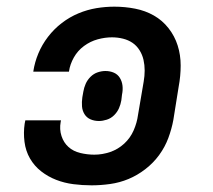

<svg xmlns="http://www.w3.org/2000/svg" viewBox="-20 -548 640 576"><path d="M255 8Q227 8 200 4.5Q173 1 148.5 -8.5Q124 -18 103.5 -34Q83 -50 70 -72.5Q57 -95 53.5 -122.5Q50 -150 54 -177L56 -187H163L162 -182Q158 -160 164.5 -140Q171 -120 185.5 -107Q200 -94 221 -89Q242 -84 263 -84Q287 -84 310.5 -92Q334 -100 352.5 -117Q371 -134 381 -157Q391 -180 394 -203L411 -303Q414 -320 414 -336.5Q414 -353 410.5 -368.5Q407 -384 398.5 -397.5Q390 -411 377.5 -419.5Q365 -428 349 -432Q333 -436 316 -436Q295 -436 273 -430Q251 -424 232 -410Q213 -396 201.5 -375.5Q190 -355 187 -334V-333H80V-334Q84 -361 95 -387.5Q106 -414 124 -437.5Q142 -461 165.5 -479Q189 -497 215.5 -508Q242 -519 269 -523.5Q296 -528 323 -528Q355 -528 385.5 -522Q416 -516 441.5 -501.5Q467 -487 485.5 -463.5Q504 -440 513 -411.5Q522 -383 522 -351.5Q522 -320 516 -288L500 -188Q495 -161 485 -134Q475 -107 457.5 -83Q440 -59 416 -40.5Q392 -22 365.5 -11Q339 0 310.5 4Q282 8 255 8ZM277 -185Q263 -185 251.5 -190Q240 -195 233.5 -205.5Q227 -216 226 -229Q225 -242 227 -256L230 -273Q232 -285 237 -296.5Q242 -308 251.5 -317.5Q261 -327 273 -331Q285 -335 296 -335Q310 -335 321.5 -330Q333 -325 339.5 -314.5Q346 -304 347.5 -291Q349 -278 346 -264L344 -247Q342 -235 337 -223.5Q332 -212 322.5 -202.5Q313 -193 300.5 -189Q288 -185 277 -185Z"/></svg>

Font: Iosevka Semibold Extended
Style: Italic
Weight: 600
Width: 7
Italic angle: -9°
Monospace: yes
Designer: Belleve Invis
Foundry: Belleve Invis
Version: Version 32.5.0; ttfautohint (v1.8.4)